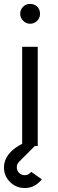

<svg xmlns="http://www.w3.org/2000/svg" viewBox="-33 -736 290 968"><path d="M177.8 167.8 124 130.3Q123 132.2 119.5 135.7Q107.8 147.2 91.8 147.2Q75 147.2 63.3 135.7Q51.7 124 51.7 107.2Q51.7 91 63.3 79.5L155.8 -13H82.2Q44.5 6.5 23.3 27.8Q-13 64 -13 108.8Q-13 151 17.5 181.5Q48 212 91.8 212Q134.8 212 165.3 181.5Q168.5 178.3 172 175.2Q175.5 172 177.8 167.8ZM168.8 -666.3Q168.8 -688.2 154.8 -702.3Q140.7 -716.3 118.8 -716.3Q97.8 -716.3 83.8 -702.3Q68.8 -687.3 68.8 -666.3Q68.8 -646.2 83.8 -631.3Q98.7 -616.3 118.8 -616.3Q139.8 -616.3 154.8 -631.3Q168.8 -645.3 168.8 -666.3ZM78.8 0H157.2V-500H78.8Z"/></svg>

Font: Unageo Variable
Style: Regular
Weight: 300
Designer: Richard Sepsi
Foundry: Richard Sepsi
Version: Version 2.200